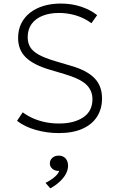

<svg xmlns="http://www.w3.org/2000/svg" viewBox="-20 -735 657 1082"><path d="M311 15Q245 15 182 -2.8Q119 -20.5 76 -54L108 -102Q135.5 -81.5 168 -67.5Q200.5 -53.5 236.8 -46.2Q273 -39 312 -39Q397.5 -39 449.2 -73.8Q501 -108.5 501 -176Q501 -224 467.2 -257.5Q433.5 -291 342 -318L258 -343Q167.5 -370 124.8 -412.2Q82 -454.5 82 -521Q82 -566.5 99.5 -602.2Q117 -638 149.2 -663.2Q181.5 -688.5 225.8 -701.8Q270 -715 323 -715Q385 -715 438 -697Q491 -679 527.5 -649.5L495 -604Q471 -622.5 441.5 -635.5Q412 -648.5 379 -655.2Q346 -662 312 -662Q260 -662 220.2 -646.2Q180.5 -630.5 158.2 -600Q136 -569.5 136 -525Q136 -494 149.8 -470.2Q163.5 -446.5 197.8 -427.2Q232 -408 293 -390L384 -363Q471 -337.5 513 -294Q555 -250.5 555 -180Q555 -122 527.2 -78Q499.5 -34 445 -9.5Q390.5 15 311 15ZM263.5 326.5 236.5 295.5Q265 281.5 286.8 263.2Q308.5 245 313.5 228Q299 229 287 223.8Q275 218.5 268 208.5Q261 198.5 261 186Q261 167 275 154.5Q289 142 310.5 142Q334.5 142 349 157.2Q363.5 172.5 363.5 200Q363.5 221.5 351.8 244Q340 266.5 317.5 287.8Q295 309 263.5 326.5Z"/></svg>

Font: Geologica Cursive Thin
Style: Regular
Weight: 250
Designer: Sindre Bremnes, Frode Helland
Foundry: Monokrom Skriftforlag AS
Version: Version 1.010;gftools[0.9.28]